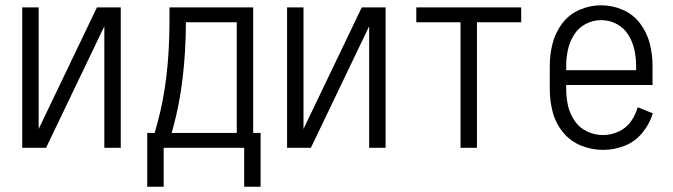

<svg xmlns="http://www.w3.org/2000/svg" viewBox="-20 -558 2540 725"><path d="M64 0V-530H126V-71L346 -530H436V0H374V-459L154 0H92Z M536 147V-56H564L574 -92Q620 -257 620 -480V-530H936V-56H964V147H902V0H598V147ZM628 -56H874V-474H682Q681 -248 634 -77Z M1064 0V-530H1126V-71L1346 -530H1436V0H1374V-459L1154 0H1092Z M1719 0V-474H1552V-530H1948V-474H1781V0Z M2257 8Q2214 8 2173.5 -8.5Q2133 -25 2105.5 -59Q2078 -93 2067 -135Q2056 -177 2056 -220V-310Q2056 -352 2066.5 -393.5Q2077 -435 2103 -469.5Q2129 -504 2168.5 -521Q2208 -538 2250 -538Q2292 -538 2331.5 -521Q2371 -504 2397 -469.5Q2423 -435 2433.5 -393.5Q2444 -352 2444 -310V-237H2118V-220Q2118 -189 2125 -158.5Q2132 -128 2150 -101.5Q2168 -75 2197 -61.5Q2226 -48 2257 -48Q2287 -48 2315.5 -61Q2344 -74 2362 -99Q2380 -124 2388 -153L2445 -130Q2433 -90 2405.5 -56.5Q2378 -23 2338.5 -7.5Q2299 8 2257 8ZM2118 -293H2382V-310Q2382 -340 2375.5 -370Q2369 -400 2352.5 -426.5Q2336 -453 2308.5 -467.5Q2281 -482 2250 -482Q2219 -482 2191.5 -467.5Q2164 -453 2147.5 -426.5Q2131 -400 2124.5 -370Q2118 -340 2118 -310Z"/></svg>

Font: Iosevka SS01 Light
Style: Regular
Weight: 300
Monospace: yes
Designer: Belleve Invis
Foundry: Belleve Invis
Version: 2.3.3; ttfautohint (v1.8.3)